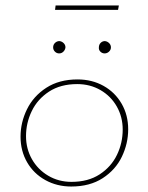

<svg xmlns="http://www.w3.org/2000/svg" viewBox="-20 -675 542 701"><path d="M240 6Q188 6 145.5 -17.5Q103 -41 79 -82.5Q55 -124 55 -176Q55 -228 78.5 -276Q102 -324 149 -354.5Q196 -385 263 -385Q316 -385 358 -361.5Q400 -338 424 -296.5Q448 -255 448 -203Q448 -151 425 -103Q402 -55 355 -24.5Q308 6 240 6ZM241 -11Q302 -11 344 -38.5Q386 -66 407 -109.5Q428 -153 428 -202Q428 -248 406.5 -286Q385 -324 347 -346Q309 -368 262 -368Q201 -368 159 -340.5Q117 -313 96 -269.5Q75 -226 75 -178Q75 -132 96.5 -94Q118 -56 156 -33.5Q194 -11 241 -11ZM174 -502Q174 -512 181 -518.5Q188 -525 197 -525Q206 -524 212.5 -517.5Q219 -511 219 -502Q218 -493 211.5 -486.5Q205 -480 196 -480Q187 -480 180.5 -486.5Q174 -493 174 -502ZM341 -502Q341 -512 347.5 -518.5Q354 -525 363 -525Q372 -524 378.5 -517.5Q385 -511 385 -502Q385 -493 378 -486.5Q371 -480 362 -480Q353 -480 346.5 -486.5Q340 -493 341 -502ZM414 -655 411 -639H181L183 -655Z"/></svg>

Font: Josefin Sans Thin
Style: Italic
Weight: 200
Italic angle: -7°
Designer: Santiago Orozco
Foundry: Typemade
Version: Version 2.000